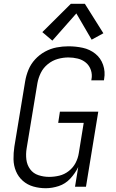

<svg xmlns="http://www.w3.org/2000/svg" viewBox="-20 -988 616 1016"><path d="M222 8Q256 8 291 -3.5Q326 -15 352 -43Q378 -71 394 -104L377 0H435L500 -397H297L288 -338H423L397 -178Q393 -151 380 -126Q367 -101 344 -83Q321 -65 294 -58.5Q267 -52 240 -52Q211 -52 183.5 -61Q156 -70 139.5 -92.5Q123 -115 119.5 -144Q116 -173 121 -203L178 -548Q183 -576 196 -602.5Q209 -629 233 -648.5Q257 -668 285.5 -676Q314 -684 342 -684Q367 -684 391.5 -678Q416 -672 434.5 -656.5Q453 -641 461 -617Q469 -593 464 -568Q464 -565 463 -563H530Q530 -566 531 -570Q538 -609 525.5 -645Q513 -681 484 -704Q455 -727 418 -735Q381 -743 342 -743Q311 -743 279.5 -737Q248 -731 218.5 -715Q189 -699 166 -674Q143 -649 130.5 -618.5Q118 -588 113 -557L56 -212Q51 -179 51.5 -145.5Q52 -112 64.5 -82Q77 -52 101 -31Q125 -10 156.5 -1Q188 8 222 8ZM257 -773 384 -917 465 -778 527 -812 429 -968H355L204 -818Z"/></svg>

Font: Iosevka Sparkle Light
Style: Italic
Weight: 300
Italic angle: -9°
Designer: Belleve Invis
Foundry: Belleve Invis
Version: Version 4.5.0; ttfautohint (v1.8.3)